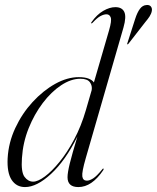

<svg xmlns="http://www.w3.org/2000/svg" viewBox="-20 -751 636 779"><path d="M481 -639.5 328 -109.5Q311.5 -52.5 314 -35.2Q316.5 -18 332.5 -18Q343.5 -18 358 -27.2Q372.5 -36.5 394.5 -63.5Q397.5 -68 399.5 -67Q402 -65.5 398.5 -60Q352.5 8 298 8Q254 8 254 -32Q254 -50.5 263 -87.2Q272 -124 294 -197Q245.5 -99.5 187.5 -45.8Q129.5 8 81.5 8Q46.5 8 27.2 -21.2Q8 -50.5 11 -109Q14.5 -172.5 42 -231.5Q69.5 -290.5 112.2 -337Q155 -383.5 204 -410.8Q253 -438 299.5 -438Q324 -438 339 -432.2Q354 -426.5 361 -416.5L422.5 -628Q434 -667.5 429.2 -680.2Q424.5 -693 412 -693Q401.5 -693 388 -686Q374.5 -679 356 -659Q352.5 -655 350.5 -656.5Q348.5 -657.5 351.5 -661.5Q373 -692 399 -707Q425 -722 448 -722Q475 -722 484.2 -702.8Q493.5 -683.5 481 -639.5ZM69 -109.5Q65 -53 79.5 -33.5Q94 -14 114.5 -14Q133.5 -14 161.8 -34.8Q190 -55.5 221.2 -93.8Q252.5 -132 281 -185.5Q309.5 -239 328.5 -304.5L352 -385.5Q355 -403 344.8 -417.2Q334.5 -431.5 306 -431.5Q268 -431.5 228 -405Q188 -378.5 153.5 -333Q119 -287.5 96 -230Q73 -172.5 69 -109.5ZM528.5 -674.5Q537 -701 547.8 -715.2Q558.5 -729.5 573.5 -730.5Q586 -732 592 -724.8Q598 -717.5 596 -706.5Q594 -695.5 586.8 -684.2Q579.5 -673 570 -662L501.5 -574Q499 -570.5 496.5 -571Q495 -572 497 -576.5Z"/></svg>

Font: Fraunces 144pt Light
Style: Italic
Weight: 300
Italic angle: -16°
Version: Version 1.000;[0bf87f6ff]